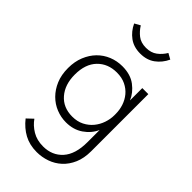

<svg xmlns="http://www.w3.org/2000/svg" viewBox="-276 -758 1082 1082"><g transform="rotate(45 265.0 -217.0)"><path d="M250 8Q210 8 172.5 -7Q135 -22 106 -51Q77 -80 59.5 -121.5Q42 -163 42 -217Q42 -269 59 -310.5Q76 -352 104.5 -381Q133 -410 171 -425.5Q209 -441 252 -441Q317 -441 358.5 -409.5Q400 -378 418 -335V-433H466V22Q466 78 448 119.5Q430 161 400 188.5Q370 216 331.5 229.5Q293 243 252 243Q195 243 151.5 219.5Q108 196 74 153L110 119Q132 151 168.5 173Q205 195 255 195Q327 195 371 146Q415 97 415 1V-96Q395 -51 352 -21.5Q309 8 250 8ZM252 -40Q292 -40 322.5 -55.5Q353 -71 373.5 -96Q394 -121 404.5 -152Q415 -183 415 -213V-224Q415 -256 405 -286.5Q395 -317 375 -341Q355 -365 325 -379.5Q295 -394 255 -394Q184 -394 139.5 -348Q95 -302 95 -218Q95 -138 137.5 -89Q180 -40 252 -40ZM272 -562Q220 -562 184 -588.5Q148 -615 128 -658L162 -677Q179 -649 205 -628.5Q231 -608 272 -608Q312 -608 338.5 -628Q365 -648 382 -677L416 -658Q396 -615 360 -588.5Q324 -562 272 -562Z"/></g></svg>

Font: Tilda Sans Light
Style: Regular
Weight: 300
Designer: ParaType Ltd
Foundry: ParaType Ltd
Version: Version 1.009